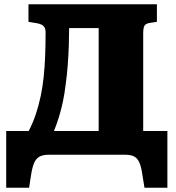

<svg xmlns="http://www.w3.org/2000/svg" viewBox="-20 -723 822 897"><path d="M9 154V-111H114Q133 -147 146.5 -187Q160 -227 169.5 -271Q179 -315 184 -363Q189 -411 191 -463Q193 -515 193 -572Q193 -591 184 -600.5Q175 -610 155 -614L113 -621V-703H713V-621L680 -616Q661 -613 655 -603Q649 -593 649 -566V-111H762V154H655L644 86Q639 53 630 34Q621 15 605.5 7.5Q590 0 566 0H207Q183 0 167 7.5Q151 15 141.5 34Q132 53 126 89L116 154ZM232 -111H441V-592H303Q303 -557 301.5 -511.5Q300 -466 296.5 -419Q293 -372 287 -330Q282 -286 273.5 -246.5Q265 -207 254.5 -173.5Q244 -140 232 -111Z"/></svg>

Font: Literata 18pt ExtraBold
Style: Regular
Weight: 800
Designer: Latin by Veronika Burian and Jose Scaglione. Greek by Irene Vlachou. Cyrillic by Vera Evstafieva.
Foundry: TypeTogether
Version: Version 3.103;gftools[0.9.29]